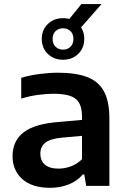

<svg xmlns="http://www.w3.org/2000/svg" viewBox="-20 -910 620 940"><path d="M225.5 9.5Q137 9.5 89.2 -33.2Q41.5 -76 41.5 -145.5Q41.5 -220 95.5 -262Q149.5 -304 269.5 -313L409 -325.5L421.5 -248.5L282 -236Q225.5 -230.5 201.5 -211Q177.5 -191.5 177.5 -157.5Q177.5 -123.5 199.8 -104Q222 -84.5 266.5 -84.5Q297 -84.5 327 -95.5Q357 -106.5 381.5 -130.5V-339.5Q381.5 -382.5 367 -406.8Q352.5 -431 321.8 -441Q291 -451 242 -451Q209 -451 166.5 -445.5Q124 -440 84 -427V-529Q125.5 -541.5 174 -547.8Q222.5 -554 264 -554Q350 -554 405.8 -533.2Q461.5 -512.5 488.5 -463.5Q515.5 -414.5 515.5 -330V0H402L392.5 -56H385.5Q358 -23.5 316 -7Q274 9.5 225.5 9.5ZM288.5 -617.5Q243.5 -617.5 214 -646.2Q184.5 -675 184.5 -719.5Q184.5 -763.5 214 -792.2Q243.5 -821 288.5 -821Q333.5 -821 363 -792.2Q392.5 -763.5 392.5 -719.5Q392.5 -675 363 -646.2Q333.5 -617.5 288.5 -617.5ZM288.5 -667Q311 -667 325.2 -681.2Q339.5 -695.5 339.5 -719.5Q339.5 -743.5 325.2 -757.5Q311 -771.5 288.5 -771.5Q266.5 -771.5 252 -757.5Q237.5 -743.5 237.5 -719.5Q237.5 -695.5 252 -681.2Q266.5 -667 288.5 -667ZM362.5 -759.5 302.5 -796.5 378.5 -890H477Z"/></svg>

Font: Encode Sans SemiExpanded SemiBold
Style: Regular
Weight: 600
Width: 6
Designer: Multiple Designers
Foundry: Impallari Type
Version: Version 3.002